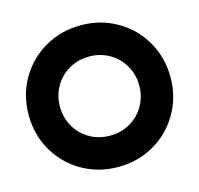

<svg xmlns="http://www.w3.org/2000/svg" viewBox="-106 -834 997 961"><g transform="rotate(-15 392.5 -353.0)"><path d="M25 -353Q25 -456 73.5 -539.5Q122 -623 206 -671.5Q290 -720 393 -720Q495 -720 579 -671.5Q663 -623 711.5 -539Q760 -455 760 -353Q760 -251 711.5 -167Q663 -83 579 -34.5Q495 14 393 14Q290 14 206 -34.5Q122 -83 73.5 -166.5Q25 -250 25 -353ZM598 -353Q598 -410 571 -457Q544 -504 497 -531Q450 -558 393 -558Q335 -558 288 -531Q241 -504 214 -457Q187 -410 187 -353Q187 -296 214 -249Q241 -202 288 -175Q335 -148 393 -148Q450 -148 497 -175Q544 -202 571 -249Q598 -296 598 -353Z"/></g></svg>

Font: Lineal Heavy
Style: Regular
Weight: 900
Designer: Created by Frank Adebiaye with contributions from Anton Moglia & Ariel Martín Pérez
Created by Frank ADEBIAYE with FontF
Foundry: Velvetyne Type Foundry
Version: Version 2.000